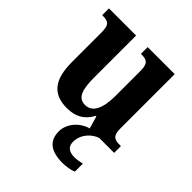

<svg xmlns="http://www.w3.org/2000/svg" viewBox="-211 -672 1045 1045"><g transform="rotate(45 312.0 -149.0)"><path d="M246 10C310 10 356 -14 387 -72H391L412 0C357 14 304 67 304 130C304 205 352 238 442 238C462 238 502 233 521 223V162C499 167 480 170 463 170C425 170 399 154 399 117C399 54 446 13 485 0H600V-52H592C556 -52 530 -57 530 -115V-536H322V-484H326C362 -484 386 -478 386 -419V-226C386 -132 362 -72 303 -72C248 -72 233 -123 233 -213V-536H24V-484H28C73 -484 88 -472 88 -414V-188C88 -52 137 10 246 10Z"/></g></svg>

Font: Noto Serif Myanmar SemiCondensed
Style: Bold
Weight: 700
Width: 4
Designer: Ben Mitchell and the Monotype Design Team
Foundry: Monotype Imaging Inc.
Version: Version 2.106